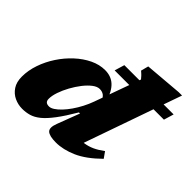

<svg xmlns="http://www.w3.org/2000/svg" viewBox="-172 -953 1182 1182"><g transform="rotate(45 418.5 -362.0)"><path d="M469 -354.5Q457 -387 441.8 -398.2Q426.5 -409.5 405 -409.5Q383.5 -409.5 359 -390.8Q334.5 -372 311 -341.8Q287.5 -311.5 268 -276Q248.5 -240.5 236.8 -206Q225 -171.5 225 -145Q225 -127.5 233.5 -119.8Q242 -112 259.5 -112Q274.5 -112 293 -124Q311.5 -136 331.8 -157.2Q352 -178.5 371.2 -206.2Q390.5 -234 407 -265.8Q423.5 -297.5 435 -329.5L543 -630Q540 -633.5 537 -637Q534 -640.5 531 -644Q528 -647.5 524.8 -650.8Q521.5 -654 518.2 -657Q515 -660 511.5 -663Q508 -666 504.5 -669L517.5 -718.5L762 -739H791.5L545.5 -37.5L505 -101.5Q544.5 -101 575.5 -105.8Q606.5 -110.5 635.5 -123.8Q664.5 -137 698 -162L726 -122.5Q648.5 -46 578.8 -15.5Q509 15 446.5 15Q389.5 15 370.2 -3.2Q351 -21.5 370 -70.5L425.5 -216.5H416Q372 -142 337.2 -96Q302.5 -50 272.8 -26Q243 -2 214 6.5Q185 15 153 15Q117 15 84.8 0Q52.5 -15 32 -45.8Q11.5 -76.5 11.5 -124Q11.5 -178 30.5 -233.5Q49.5 -289 82.5 -339.2Q115.5 -389.5 158.5 -429.2Q201.5 -469 249.5 -492Q297.5 -515 346 -515Q399 -515 433 -483.2Q467 -451.5 487.5 -383.5ZM388.5 -555 408 -620H837L817.5 -555Z"/></g></svg>

Font: Newsreader 9pt ExtraBold
Style: Italic
Weight: 800
Italic angle: -17°
Designer: Hugues Gentile
Foundry: Production Type
Version: Version 1.003